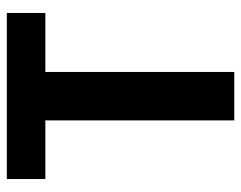

<svg xmlns="http://www.w3.org/2000/svg" viewBox="-92 -615 707 563"><g transform="rotate(-90 261.5 -333.5)"><path d="M332 0H190V-554H18V-667H505V-554H332Z"/></g></svg>

Font: Epunda Sans
Style: Bold
Weight: 700
Designer: Simon Atzbach
Foundry: typofactur
Version: Version 2.204; ttfautohint (v1.8.4.7-5d5b)